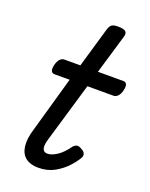

<svg xmlns="http://www.w3.org/2000/svg" viewBox="-140 -804 697 894"><g transform="rotate(20 208.0 -357.5)"><path d="M162 15Q123 15 99.5 -3Q76 -21 71 -57Q66 -93 82 -145L160 -420H84Q73 -420 68.5 -430Q64 -440 69 -460Q74 -480 83.5 -490Q93 -500 105 -500H184L242 -699Q248 -718 257.5 -724Q267 -730 287 -730Q317 -730 326 -721Q335 -712 328 -692L271 -500H398Q409 -500 413.5 -490.5Q418 -481 413 -460Q409 -441 399 -430.5Q389 -420 378 -420H248L161 -125Q151 -91 156.5 -76Q162 -61 180 -61Q200 -61 226.5 -78Q253 -95 280 -133Q289 -142 298 -143.5Q307 -145 322 -136Q337 -128 339.5 -118Q342 -108 338 -100Q326 -78 301.5 -51Q277 -24 242 -4.5Q207 15 162 15Z"/></g></svg>

Font: Playwrite AU QLD
Style: Regular
Weight: 400
Designer: Veronika Burian, José Scaglione
Foundry: TypeTogether
Version: Version 1.002